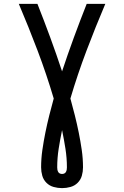

<svg xmlns="http://www.w3.org/2000/svg" viewBox="-20 -755 640 990"><path d="M300 215Q278 215 256.5 209Q235 203 219.5 187.5Q204 172 198 151Q192 130 192 108Q192 63 198.5 18Q205 -27 214 -71.5Q223 -116 234 -160Q245 -204 257 -247Q220 -372 174 -493.5Q128 -615 77 -735H173Q207 -649 239 -562Q271 -475 300 -387Q329 -475 361 -562Q393 -649 427 -735H523Q472 -615 426 -493.5Q380 -372 343 -247Q355 -204 366 -160Q377 -116 386 -71.5Q395 -27 401.5 18Q408 63 408 108Q408 130 402 151Q396 172 380.5 187.5Q365 203 343.5 209Q322 215 300 215ZM300 142Q306 142 311.5 139.5Q317 137 320 131.5Q323 126 324 120Q325 114 325 108Q325 60 317.5 12Q310 -36 300 -84Q290 -36 282.5 12Q275 60 275 108Q275 114 276 120Q277 126 280 131.5Q283 137 288.5 139.5Q294 142 300 142Z"/></svg>

Font: Iosevka Custom Medium Extended
Style: Regular
Weight: 500
Width: 7
Monospace: yes
Designer: Belleve Invis
Foundry: Belleve Invis
Version: Version 11.2.4; ttfautohint (v1.8.4)